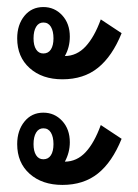

<svg xmlns="http://www.w3.org/2000/svg" viewBox="-20 -561 393 545"><path d="M157.2 -335.9Q99.6 -335.9 64.2 -367.7Q28.8 -399.4 28.8 -452.1Q28.8 -490.7 49.3 -515.9Q69.8 -541 103 -541Q134.8 -541 156.5 -517.6Q178.2 -494.1 178.2 -457Q178.2 -426.8 164.1 -401.9Q198.2 -402.3 223.1 -429.2Q248 -456.1 266.1 -505.9L325.2 -466.8Q298.8 -401.4 258.3 -368.7Q217.8 -335.9 157.2 -335.9ZM103 -409.2Q117.2 -409.2 124.5 -420.7Q131.8 -432.1 131.8 -452.1Q131.8 -472.7 124.5 -484.9Q117.2 -497.1 103 -497.1Q89.8 -497.1 82.5 -484.9Q75.2 -472.7 75.2 -452.1Q75.2 -432.1 82.5 -420.7Q89.8 -409.2 103 -409.2ZM157.2 -36.1Q99.6 -36.1 64.2 -67.6Q28.8 -99.1 28.8 -151.9Q28.8 -190.4 49.3 -215.8Q69.8 -241.2 103 -241.2Q134.8 -241.2 156.5 -217.8Q178.2 -194.3 178.2 -157.2Q178.2 -128.4 164.1 -102.1Q198.2 -102.5 222.9 -128.9Q247.6 -155.3 266.1 -206.1L325.2 -167Q298.3 -100.6 257.8 -68.4Q217.3 -36.1 157.2 -36.1ZM103 -108.9Q117.2 -108.9 124.5 -120.4Q131.8 -131.8 131.8 -151.9Q131.8 -172.4 124.5 -184.6Q117.2 -196.8 103 -196.8Q89.8 -196.8 82.5 -184.6Q75.2 -172.4 75.2 -151.9Q75.2 -131.8 82.5 -120.4Q89.8 -108.9 103 -108.9Z"/></svg>

Font: Noto Sans Thai Looped ExtraCond
Style: Regular
Weight: 400
Width: 2
Designer: Sasikarn Vongin, Ben Mitchell
Foundry: The Fontpad Ltd
Version: Version 1.00